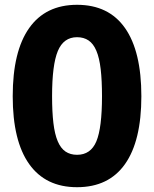

<svg xmlns="http://www.w3.org/2000/svg" viewBox="-20 -770 643 800"><path d="M301 10Q170 10 101.5 -86.5Q33 -183 33 -369Q33 -556 101.5 -653Q170 -750 301 -750Q433 -750 501 -653Q569 -556 569 -369Q569 -183 501 -86.5Q433 10 301 10ZM301 -125Q358 -125 381.5 -181Q405 -237 405 -369Q405 -435 399.5 -482Q394 -529 381.5 -558.5Q369 -588 349 -601.5Q329 -615 301 -615Q245 -615 221 -557.5Q197 -500 197 -369Q197 -304 202.5 -257.5Q208 -211 220.5 -181.5Q233 -152 253 -138.5Q273 -125 301 -125Z"/></svg>

Font: Encode Sans Compressed
Style: ExtraBold
Weight: 800
Designer: Pablo Impallari, Andres Torresi
Foundry: Pablo Impallari, Andres Torresi
Version: Version 1.000; ttfautohint (v1.00) -l 8 -r 50 -G 200 -x 14 -